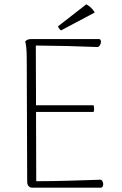

<svg xmlns="http://www.w3.org/2000/svg" viewBox="-20 -870 567 890"><path d="M263 -729 419 -812C410 -829 395 -842 380 -850L249 -748C250 -743 257 -732 263 -729ZM448 -37C352 -34 248 -30 148 -30L147 -351H414C417 -361 417 -371 414 -382H147L146 -659C246 -658 336 -656 434 -652C448 -657 455 -689 438 -689H127C112 -689 104 -686 97 -678C102 -659 104 -632 104 -592L106 -28C106 -10 115 0 130 0H447C463 0 461 -31 448 -37Z"/></svg>

Font: Arima Koshi ExtraLight
Style: Regular
Weight: 275
Designer: Joana Correia and Natanael Gama
Foundry: NDISCOVER
Version: Version 1.019;PS 001.019;hotconv 1.0.88;makeotf.lib2.5.64775